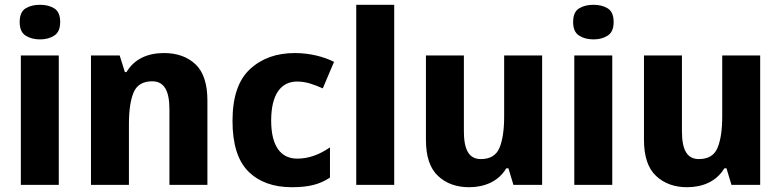

<svg xmlns="http://www.w3.org/2000/svg" viewBox="-20 -780 3295 810"><path d="M67.9 -545.9V0H228V-545.9ZM148.9 -759.8C125 -759.8 104.5 -754.9 87.9 -744.6C71.3 -734.4 63 -714.8 63 -687C63 -659.7 71.3 -640.6 87.9 -629.9C104.5 -619.1 125 -613.8 148.9 -613.8C172.4 -613.8 192.4 -619.1 209 -629.9C225.6 -640.6 233.9 -659.7 233.9 -687C233.9 -714.8 225.6 -734.4 209 -744.6C192.4 -754.9 172.4 -759.8 148.9 -759.8Z M671.9 -556.2C604 -556.2 547.4 -532.2 513.7 -476.1H506.8L484.9 -545.9H363.8V0H523.9V-256.8C523.9 -314.9 530.8 -359.9 543.9 -390.6C557.1 -421.4 583.5 -437 622.1 -437C672.4 -437 694.8 -397.5 694.8 -318.8V0H855V-356C855 -425.8 838.4 -477.1 804.7 -508.8C771 -540.5 726.6 -556.2 671.9 -556.2Z M1210.9 9.8C1281.7 9.8 1327.6 -1.5 1372.1 -30.8V-158.2C1329.1 -128.9 1284.7 -110.8 1233.9 -110.8C1166 -110.8 1124 -161.6 1124 -271C1124 -381.8 1165 -436 1233.9 -436C1271 -436 1302.2 -424.3 1341.8 -407.2L1389.2 -519C1350.1 -539.1 1290.5 -556.2 1224.1 -556.2C1146.5 -556.2 1083.5 -533.7 1034.7 -488.3C985.4 -442.9 960.9 -370.1 960.9 -270C960.9 -172.9 982.9 -101.6 1027.3 -57.1C1071.8 -12.7 1132.8 9.8 1210.9 9.8Z M1643.1 -759.8H1482.9V0H1643.1Z M2106.9 -545.9V-289.1C2106.9 -231 2100.1 -186.5 2086.9 -155.8C2073.7 -124.5 2047.4 -108.9 2008.8 -108.9C1958 -108.9 1937 -148.4 1937 -227.1V-545.9H1776.9V-189.9C1776.9 -120.1 1793.9 -69.3 1828.1 -37.6C1861.8 -5.9 1905.8 9.8 1959 9.8C2022.9 9.8 2082.5 -13.7 2115.7 -69.8H2125L2146 0H2267.1V-545.9Z M2402.8 -545.9V0H2563V-545.9ZM2483.9 -759.8C2460 -759.8 2439.5 -754.9 2422.9 -744.6C2406.2 -734.4 2397.9 -714.8 2397.9 -687C2397.9 -659.7 2406.2 -640.6 2422.9 -629.9C2439.5 -619.1 2460 -613.8 2483.9 -613.8C2507.3 -613.8 2527.3 -619.1 2543.9 -629.9C2560.5 -640.6 2568.8 -659.7 2568.8 -687C2568.8 -714.8 2560.5 -734.4 2543.9 -744.6C2527.3 -754.9 2507.3 -759.8 2483.9 -759.8Z M3026.9 -545.9V-289.1C3026.9 -231 3020 -186.5 3006.8 -155.8C2993.7 -124.5 2967.3 -108.9 2928.7 -108.9C2877.9 -108.9 2856.9 -148.4 2856.9 -227.1V-545.9H2696.8V-189.9C2696.8 -120.1 2713.9 -69.3 2748 -37.6C2781.7 -5.9 2825.7 9.8 2878.9 9.8C2942.9 9.8 3002.4 -13.7 3035.6 -69.8H3044.9L3065.9 0H3187V-545.9Z"/></svg>

Font: Avrile Sans
Style: Bold
Weight: 700
Designer: Monotype Design Team, Google (font), Stefan Peev (BGR Cyrillic), Cristiano Sobral (main changes)
Foundry: The Avrile Sans Project Authors
Version: Version 3.110